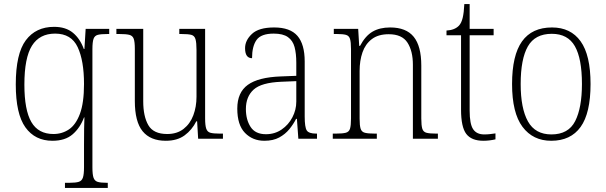

<svg xmlns="http://www.w3.org/2000/svg" viewBox="-20 -677 2959 937"><path d="M297 240V215H321Q349 215 364 210.5Q379 206 384.5 190Q390 174 390 139V31Q390 -9 390.5 -48.5Q391 -88 392 -104H390Q371 -53 334.5 -21.5Q298 10 236 10Q151 10 104 -55.5Q57 -121 57 -265Q57 -415 106 -480.5Q155 -546 244 -546Q301 -546 336 -517Q371 -488 389 -438H392L398 -536H513V-511H505Q473 -511 457.5 -507Q442 -503 436.5 -487.5Q431 -472 431 -437V140Q431 175 436.5 190.5Q442 206 456.5 210.5Q471 215 499 215H506V240ZM241 -23Q283 -23 316.5 -45.5Q350 -68 370 -121.5Q390 -175 390 -267Q390 -381 359 -447Q328 -513 249 -513Q173 -513 136 -454Q99 -395 99 -264Q99 -140 133 -81.5Q167 -23 241 -23Z M789 10Q714 10 676 -36.5Q638 -83 638 -184V-439Q638 -473 632.5 -488Q627 -503 611 -507Q595 -511 563 -511H548V-536H679V-183Q679 -109 704 -66Q729 -23 796 -23Q844 -23 876 -48Q908 -73 923.5 -114.5Q939 -156 939 -205V-433Q939 -469 934 -486Q929 -503 913.5 -507Q898 -511 865 -511H855V-536H981V-99Q981 -65 986.5 -49Q992 -33 1007 -29Q1022 -25 1051 -25H1068V0H947L942 -85H938Q917 -43 881 -16.5Q845 10 789 10Z M1270 10Q1213 10 1175.5 -28.5Q1138 -67 1138 -147Q1138 -226 1189.5 -263Q1241 -300 1350 -304L1426 -307V-371Q1426 -416 1417.5 -447.5Q1409 -479 1385 -496Q1361 -513 1316 -513Q1254 -513 1232 -482Q1210 -451 1210 -393Q1176 -393 1176 -442Q1176 -480 1209.5 -511.5Q1243 -543 1318 -543Q1396 -543 1431.5 -502Q1467 -461 1467 -377V-109Q1467 -56 1477 -40.5Q1487 -25 1523 -25H1527V0H1436L1429 -97H1425Q1412 -71 1392 -46.5Q1372 -22 1342.5 -6Q1313 10 1270 10ZM1278 -22Q1321 -22 1354.5 -45Q1388 -68 1407 -104.5Q1426 -141 1426 -181V-281L1353 -278Q1255 -274 1217.5 -239.5Q1180 -205 1180 -145Q1180 -93 1203 -57.5Q1226 -22 1278 -22Z M1604 0V-25H1620Q1651 -25 1667 -29Q1683 -33 1688 -48.5Q1693 -64 1693 -99V-438Q1693 -472 1688 -487.5Q1683 -503 1668 -507Q1653 -511 1625 -511H1609V-536H1728L1733 -453H1737Q1763 -502 1798 -522.5Q1833 -543 1884 -543Q1962 -543 1999 -497.5Q2036 -452 2036 -357V-99Q2036 -64 2041 -48.5Q2046 -33 2061.5 -29Q2077 -25 2108 -25H2117V0H1995V-361Q1995 -428 1968.5 -469Q1942 -510 1877 -510Q1826 -510 1794.5 -486Q1763 -462 1749 -421.5Q1735 -381 1735 -331V-98Q1735 -64 1740 -48.5Q1745 -33 1761 -29Q1777 -25 1808 -25H1819V0Z M2339 10Q2281 10 2255.5 -23.5Q2230 -57 2230 -142V-505H2159V-528Q2199 -530 2220 -552Q2232 -565 2238 -590Q2244 -615 2246 -657H2272V-536H2389V-505H2272V-137Q2272 -72 2289 -46.5Q2306 -21 2343 -21Q2359 -21 2371 -22.5Q2383 -24 2398 -26V3Q2368 10 2339 10Z M2670 10Q2581 10 2530 -58Q2479 -126 2479 -267Q2479 -407 2527.5 -475Q2576 -543 2674 -543Q2765 -543 2813.5 -475.5Q2862 -408 2862 -267Q2862 -125 2813.5 -57.5Q2765 10 2670 10ZM2671 -21Q2754 -21 2787 -86Q2820 -151 2820 -267Q2820 -391 2785.5 -451.5Q2751 -512 2673 -512Q2591 -512 2556 -450.5Q2521 -389 2521 -267Q2521 -148 2556.5 -84.5Q2592 -21 2671 -21Z"/></svg>

Font: Noto Serif SemiCondensed ExtraLight
Style: Regular
Weight: 200
Width: 4
Designer: Monotype Design Team
Foundry: Monotype Imaging Inc.
Version: Version 2.014